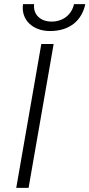

<svg xmlns="http://www.w3.org/2000/svg" viewBox="-20 -914 435 934"><path d="M59 0H119L241 -700H181ZM223 -763C319 -763 378 -814 395 -894H340C329 -843 287 -809 231 -809C176 -809 140 -844 146 -894H92C81 -817 140 -763 223 -763Z"/></svg>

Font: Fixel Display 20240404 Light
Style: Italic
Weight: 300
Italic angle: -10°
Designer: AlfaBravo + MacPaw
Foundry: Kyrylo Tkachov, Marchela Mozhyna, Serhii Makarenko, Maria Weinstein, Zakhar Kryvoshyya
Version: Version 1.211;Glyphs 3.2 (3225)